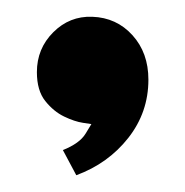

<svg xmlns="http://www.w3.org/2000/svg" viewBox="-20 -141 221 229"><path d="M71 68 55 38Q75 30 82 18.5Q89 7 89 7Q89 7 79 5.5Q69 4 56.5 -2Q44 -8 34 -20.5Q24 -33 24 -55Q24 -83 43.5 -102.5Q63 -122 90 -121Q119 -120 138 -99Q157 -78 157 -46Q157 -7 133 23.5Q109 54 71 68Z"/></svg>

Font: Girassol
Style: Regular
Weight: 400
Width: 3
Designer: Liam Spradlin
Version: Version 1.004